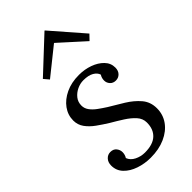

<svg xmlns="http://www.w3.org/2000/svg" viewBox="-244 -840 916 916"><g transform="rotate(-45 214.0 -382.5)"><path d="M190 11Q150 11 113 -1.5Q76 -14 53 -38Q30 -62 30 -96Q30 -118 42.5 -131.5Q55 -145 73 -145Q93 -145 103.5 -132Q114 -119 114 -103Q114 -96 112 -88Q110 -80 105 -72Q113 -50 137 -38Q161 -26 188 -26Q242 -26 269 -51Q296 -76 296 -121Q296 -148 277 -169Q258 -190 229 -208.5Q200 -227 169 -245Q140 -263 113.5 -282Q87 -301 70.5 -324Q54 -347 54 -376Q54 -413 76 -443.5Q98 -474 137 -492.5Q176 -511 227 -511Q265 -511 298.5 -499Q332 -487 353.5 -465Q375 -443 375 -413Q375 -392 363 -379.5Q351 -367 333 -367Q315 -367 304 -379Q293 -391 293 -407Q293 -415 295 -422.5Q297 -430 302 -438Q297 -455 277.5 -466.5Q258 -478 224 -478Q202 -478 181 -468Q160 -458 146 -440.5Q132 -423 132 -399Q132 -380 143.5 -364Q155 -348 174 -334Q193 -320 215 -306Q251 -285 289 -261.5Q327 -238 352.5 -208Q378 -178 378 -135Q378 -93 354.5 -60Q331 -27 288.5 -8Q246 11 190 11ZM377 -589 252 -702H250L114 -593L92 -619L260 -776H262L402 -615Z"/></g></svg>

Font: Lora
Style: Italic
Weight: 400
Italic angle: -3°
Designer: Olga Karpushina, Alexei Vanyashin (Cyrillic)
Foundry: Cyreal
Version: Version 3.008